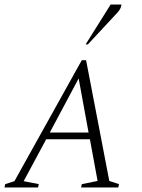

<svg xmlns="http://www.w3.org/2000/svg" viewBox="-35 -832 628 852"><path d="M-15 0 -12 -15 29 -28 328 -565H347L450 -29L493 -15L490 0H325L328 -15L398 -29L364 -214H170L70 -28L137 -15L134 0ZM186 -244H358L314 -484ZM345 -635 456 -812H504Q502 -797 494 -786Q486 -775 473 -762L355 -635Z"/></svg>

Font: Spectral SC ExtraLight
Style: Italic
Weight: 275
Italic angle: -10°
Designer: Jean-Baptiste Levee
Foundry: Production Type
Version: Version 2.001